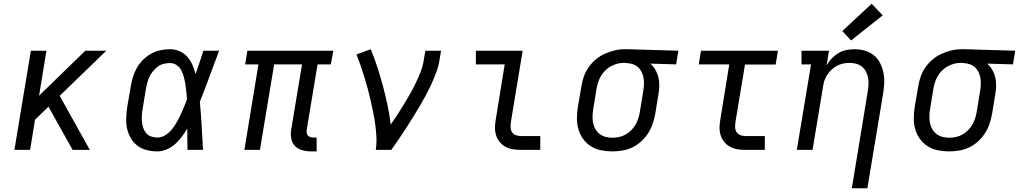

<svg xmlns="http://www.w3.org/2000/svg" viewBox="-20 -801 5445 1026"><path d="M57 0 145 -530H228L189 -290L436 -530H548L299 -289L460 0H368L243 -224L239 -231L167 -161L141 0Z M821 8Q792 8 764 1Q736 -6 714.5 -22.5Q693 -39 679 -63Q665 -87 659 -114.5Q653 -142 654.5 -171.5Q656 -201 660 -230L679 -340Q683 -365 690.5 -390Q698 -415 711.5 -438.5Q725 -462 744.5 -481.5Q764 -501 787.5 -514Q811 -527 837 -532.5Q863 -538 888 -538Q915 -538 939.5 -527.5Q964 -517 981 -497.5Q998 -478 1008.5 -454Q1019 -430 1025 -405Q1036 -436 1046.5 -467.5Q1057 -499 1067 -530H1151Q1125 -462 1100 -393.5Q1075 -325 1048 -257Q1054 -193 1057.5 -128.5Q1061 -64 1065 0H982Q981 -29 981 -57.5Q981 -86 981 -114Q967 -91 951 -69.5Q935 -48 915 -30.5Q895 -13 870.5 -2.5Q846 8 821 8ZM821 -66Q843 -66 863 -78.5Q883 -91 897.5 -108.5Q912 -126 923.5 -146Q935 -166 944.5 -186.5Q954 -207 962.5 -227.5Q971 -248 979 -269Q978 -289 976 -309Q974 -329 971 -348.5Q968 -368 963 -387.5Q958 -407 949.5 -424Q941 -441 925 -452.5Q909 -464 888 -464Q872 -464 855 -460Q838 -456 824 -445.5Q810 -435 798.5 -421.5Q787 -408 779.5 -392.5Q772 -377 767.5 -360.5Q763 -344 760 -328L742 -218Q739 -201 738 -183.5Q737 -166 738.5 -149.5Q740 -133 745.5 -117Q751 -101 761.5 -89Q772 -77 788 -71.5Q804 -66 821 -66Z M1642 8Q1618 8 1595 1.5Q1572 -5 1556.5 -20.5Q1541 -36 1536.5 -60Q1532 -84 1536 -108L1594 -457H1445L1369 0H1286L1361 -457H1290L1302 -530H1761L1748 -457H1677L1619 -108Q1618 -99 1619 -91Q1620 -83 1625 -77Q1630 -71 1638 -68.5Q1646 -66 1655 -66H1672V8Z M1988 0Q1993 -34 1991.5 -67.5Q1990 -101 1985.5 -134Q1981 -167 1974.5 -199Q1968 -231 1961 -262.5Q1954 -294 1945.5 -325.5Q1937 -357 1927.5 -388Q1918 -419 1907.5 -449.5Q1897 -480 1885 -510L1961 -538Q1981 -490 1997 -440.5Q2013 -391 2026.5 -340.5Q2040 -290 2051 -238.5Q2062 -187 2068 -135Q2087 -162 2104.5 -189.5Q2122 -217 2139 -244.5Q2156 -272 2172 -300.5Q2188 -329 2202 -358Q2216 -387 2227.5 -416.5Q2239 -446 2244 -477L2253 -530H2337L2328 -477Q2323 -445 2311 -413.5Q2299 -382 2285 -351Q2271 -320 2254.5 -290Q2238 -260 2221 -230.5Q2204 -201 2185.5 -172Q2167 -143 2148.5 -114Q2130 -85 2110.5 -56.5Q2091 -28 2071 0Z M2763 0Q2741 0 2720 -3.5Q2699 -7 2681.5 -16.5Q2664 -26 2651 -41.5Q2638 -57 2631.5 -76.5Q2625 -96 2625 -117.5Q2625 -139 2629 -161L2677 -457H2523V-530H2773L2710 -149Q2708 -135 2708.5 -120.5Q2709 -106 2716 -95Q2723 -84 2736 -79Q2749 -74 2763 -74H2867V0Z M3252 8Q3221 8 3191.5 2Q3162 -4 3137.5 -19.5Q3113 -35 3096 -58.5Q3079 -82 3071 -110Q3063 -138 3063 -168.5Q3063 -199 3068 -230L3087 -340Q3091 -366 3100 -392Q3109 -418 3125.5 -441.5Q3142 -465 3164 -483.5Q3186 -502 3211.5 -513.5Q3237 -525 3263.5 -531.5Q3290 -538 3317 -538Q3321 -538 3325 -538Q3329 -538 3333 -538L3605 -530L3593 -457L3455 -461Q3471 -447 3482 -428.5Q3493 -410 3498 -389.5Q3503 -369 3503 -346Q3503 -323 3499 -300L3481 -190Q3476 -164 3467 -137.5Q3458 -111 3442.5 -87.5Q3427 -64 3405.5 -44.5Q3384 -25 3358.5 -13Q3333 -1 3305.5 3.5Q3278 8 3252 8ZM3253 -65Q3271 -65 3289 -69Q3307 -73 3323 -82Q3339 -91 3352.5 -104.5Q3366 -118 3375.5 -134Q3385 -150 3390.5 -167.5Q3396 -185 3399 -202L3417 -312Q3420 -330 3421 -347.5Q3422 -365 3419.5 -381.5Q3417 -398 3410 -413.5Q3403 -429 3391 -440.5Q3379 -452 3363 -457.5Q3347 -463 3330 -464L3321 -465Q3318 -465 3316 -465Q3314 -465 3312 -465Q3294 -465 3276.5 -460Q3259 -455 3243 -446Q3227 -437 3214 -424Q3201 -411 3191.5 -395Q3182 -379 3176.5 -362Q3171 -345 3168 -328L3150 -218Q3147 -199 3146.5 -180Q3146 -161 3149.5 -143.5Q3153 -126 3162 -110.5Q3171 -95 3185 -84.5Q3199 -74 3216.5 -69.5Q3234 -65 3253 -65Z M3963 0Q3941 0 3920 -3.5Q3899 -7 3881.5 -16.5Q3864 -26 3851 -41.5Q3838 -57 3831.5 -76.5Q3825 -96 3825 -117.5Q3825 -139 3829 -161L3877 -457H3714L3726 -530H4137L4125 -456H3961L3910 -149Q3908 -135 3908.5 -120.5Q3909 -106 3916 -95Q3923 -84 3936 -79Q3949 -74 3963 -74H4067V0Z M4532 205 4617 -312Q4620 -331 4621 -349Q4622 -367 4619 -384.5Q4616 -402 4608 -417.5Q4600 -433 4587 -444Q4574 -455 4556.5 -460Q4539 -465 4520 -465Q4503 -465 4486 -461.5Q4469 -458 4453.5 -450Q4438 -442 4424.5 -429.5Q4411 -417 4401 -402Q4391 -387 4385.5 -370.5Q4380 -354 4378 -337L4322 0H4238L4314 -457H4263V-530H4410L4397 -451Q4408 -471 4424 -488Q4440 -505 4460 -517Q4480 -529 4502 -533.5Q4524 -538 4545 -538Q4574 -538 4601 -530.5Q4628 -523 4649 -506Q4670 -489 4682.5 -465Q4695 -441 4700.5 -414Q4706 -387 4705 -358Q4704 -329 4699 -300L4615 205ZM4528 -585 4481 -635 4638 -781 4697 -719Z M5052 8Q5021 8 4991.5 2Q4962 -4 4937.5 -19.5Q4913 -35 4896 -58.5Q4879 -82 4871 -110Q4863 -138 4863 -168.5Q4863 -199 4868 -230L4887 -340Q4891 -366 4900 -392Q4909 -418 4925.5 -441.5Q4942 -465 4964 -483.5Q4986 -502 5011.5 -513.5Q5037 -525 5063.5 -531.5Q5090 -538 5117 -538Q5121 -538 5125 -538Q5129 -538 5133 -538L5405 -530L5393 -457L5255 -461Q5271 -447 5282 -428.5Q5293 -410 5298 -389.5Q5303 -369 5303 -346Q5303 -323 5299 -300L5281 -190Q5276 -164 5267 -137.5Q5258 -111 5242.5 -87.5Q5227 -64 5205.5 -44.5Q5184 -25 5158.5 -13Q5133 -1 5105.5 3.5Q5078 8 5052 8ZM5053 -65Q5071 -65 5089 -69Q5107 -73 5123 -82Q5139 -91 5152.5 -104.5Q5166 -118 5175.5 -134Q5185 -150 5190.5 -167.5Q5196 -185 5199 -202L5217 -312Q5220 -330 5221 -347.5Q5222 -365 5219.5 -381.5Q5217 -398 5210 -413.5Q5203 -429 5191 -440.5Q5179 -452 5163 -457.5Q5147 -463 5130 -464L5121 -465Q5118 -465 5116 -465Q5114 -465 5112 -465Q5094 -465 5076.5 -460Q5059 -455 5043 -446Q5027 -437 5014 -424Q5001 -411 4991.5 -395Q4982 -379 4976.5 -362Q4971 -345 4968 -328L4950 -218Q4947 -199 4946.5 -180Q4946 -161 4949.5 -143.5Q4953 -126 4962 -110.5Q4971 -95 4985 -84.5Q4999 -74 5016.5 -69.5Q5034 -65 5053 -65Z"/></svg>

Font: Iosevka Slab Extended Oblique
Style: Regular
Weight: 400
Width: 7
Italic angle: -9°
Monospace: yes
Designer: Belleve Invis
Foundry: Belleve Invis
Version: Version 11.1.0; ttfautohint (v1.8.3)